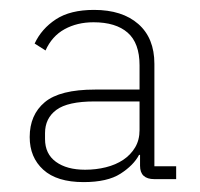

<svg xmlns="http://www.w3.org/2000/svg" viewBox="-20 -724 404 388"><path d="M292 -362Q263 -362 263 -389V-411H261Q250 -390 223.5 -373Q197 -356 149 -356Q95 -356 67.5 -381Q40 -406 40 -447Q40 -492 70.5 -517.5Q101 -543 172 -543H262V-592Q262 -637 238 -658Q214 -679 169 -679Q136 -679 110.5 -665Q85 -651 72 -622L50 -636Q64 -666 93 -685Q122 -704 170 -704Q227 -704 259.5 -675.5Q292 -647 292 -595V-388H336V-362ZM152 -381Q174 -381 194 -386Q214 -391 229 -401Q244 -411 253 -426Q262 -441 262 -461V-519H171Q117 -519 94 -502Q71 -485 71 -455V-443Q71 -413 93 -397Q115 -381 152 -381Z"/></svg>

Font: IBM Plex Sans Hebrew ExtraLight
Style: Regular
Weight: 200
Designer: Mike Abbink, Paul van der Laan, Pieter van Rosmalen, Yanek Iontef
Foundry: Bold Monday
Version: Version 1.2